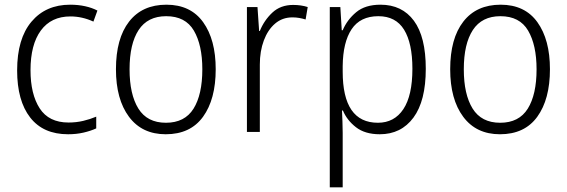

<svg xmlns="http://www.w3.org/2000/svg" viewBox="-20 -562 2415 818"><path d="M270 10Q164 10 108.5 -61.5Q53 -133 53 -262Q53 -397 114 -469.5Q175 -542 279 -542Q313 -542 342.5 -535.5Q372 -529 395 -517L378 -470Q330 -492 280 -492Q198 -492 154 -432Q110 -372 110 -263Q110 -161 149 -100.5Q188 -40 272 -40Q305 -40 334.5 -47Q364 -54 390 -65V-15Q366 -4 335.5 3Q305 10 270 10Z M899 -267Q899 -139 845 -64.5Q791 10 686 10Q585 10 529.5 -64.5Q474 -139 474 -267Q474 -398 530 -470Q586 -542 689 -542Q792 -542 845.5 -467.5Q899 -393 899 -267ZM532 -267Q532 -160 569.5 -99.5Q607 -39 687 -39Q767 -39 804.5 -99Q842 -159 842 -267Q842 -370 806 -431.5Q770 -493 688 -493Q609 -493 570.5 -434Q532 -375 532 -267Z M1229 -541Q1263 -541 1291 -532L1282 -479Q1269 -483 1255 -485.5Q1241 -488 1226 -488Q1183 -488 1152 -461.5Q1121 -435 1104 -389.5Q1087 -344 1087 -287V0H1032V-532H1077L1084 -430H1087Q1105 -475 1140 -508Q1175 -541 1229 -541Z M1601 -542Q1693 -542 1743.5 -473.5Q1794 -405 1794 -269Q1794 -132 1741.5 -61Q1689 10 1598 10Q1535 10 1496.5 -20Q1458 -50 1441 -91H1437Q1438 -69 1439 -44Q1440 -19 1440 4V236H1385V-532H1430L1436 -433H1440Q1459 -478 1497.5 -510Q1536 -542 1601 -542ZM1592 -493Q1515 -493 1478 -437.5Q1441 -382 1440 -280V-257Q1440 -39 1590 -39Q1660 -39 1698.5 -97Q1737 -155 1737 -269Q1737 -378 1701.5 -435.5Q1666 -493 1592 -493Z M2323 -267Q2323 -139 2269 -64.5Q2215 10 2110 10Q2009 10 1953.5 -64.5Q1898 -139 1898 -267Q1898 -398 1954 -470Q2010 -542 2113 -542Q2216 -542 2269.5 -467.5Q2323 -393 2323 -267ZM1956 -267Q1956 -160 1993.5 -99.5Q2031 -39 2111 -39Q2191 -39 2228.5 -99Q2266 -159 2266 -267Q2266 -370 2230 -431.5Q2194 -493 2112 -493Q2033 -493 1994.5 -434Q1956 -375 1956 -267Z"/></svg>

Font: Noto Sans Georgian SemiCondensed Light
Style: Regular
Weight: 300
Width: 4
Designer: Monotype Design Team, Akaki Razmadze
Foundry: Google LLC
Version: Version 2.005; ttfautohint (v1.8.4.7-5d5b)